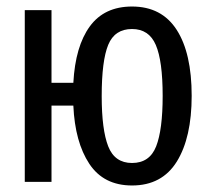

<svg xmlns="http://www.w3.org/2000/svg" viewBox="-20 -558 640 589"><path d="M568 -264Q568 -136 522.5 -62.5Q477 11 385 11Q298 11 254 -55.5Q210 -122 205 -234H138V0H56V-527H138V-304H205Q211 -416 255.5 -477Q300 -538 385 -538Q476 -538 522 -466.5Q568 -395 568 -264ZM292 -263Q292 -160 312 -109Q332 -58 385 -58Q439 -58 459 -109Q479 -160 479 -264Q479 -371 458 -420Q437 -469 385 -469Q332 -469 312 -420.5Q292 -372 292 -263Z"/></svg>

Font: Fira Mono
Style: Regular
Weight: 400
Designer: Carrois Corporate & Edenspiekermann AG
Foundry: Carrois Corporate GbR & Edenspiekermann AG
Version: Version 3.206